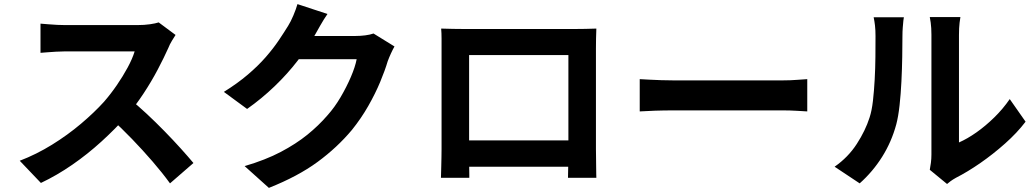

<svg xmlns="http://www.w3.org/2000/svg" viewBox="-20 -848 5040 934"><path d="M834 -678Q828 -669 816.5 -650Q805 -631 799 -615Q778 -568 747.5 -510Q717 -452 678.5 -393.5Q640 -335 597 -284Q541 -221 473.5 -159.5Q406 -98 331.5 -46.5Q257 5 179 42L76 -66Q157 -97 233 -144Q309 -191 374 -246Q439 -301 486 -353Q519 -391 548.5 -434Q578 -477 601 -519.5Q624 -562 635 -598Q625 -598 599 -598Q573 -598 538.5 -598Q504 -598 466 -598Q428 -598 393.5 -598Q359 -598 333 -598Q307 -598 296 -598Q275 -598 252 -596.5Q229 -595 208.5 -593.5Q188 -592 177 -591V-733Q192 -732 214 -730Q236 -728 258.5 -727Q281 -726 296 -726Q309 -726 337 -726Q365 -726 401 -726Q437 -726 475.5 -726Q514 -726 549.5 -726Q585 -726 611 -726Q637 -726 649 -726Q682 -726 709.5 -730Q737 -734 752 -739ZM610 -367Q649 -336 693 -295Q737 -254 780 -210Q823 -166 859.5 -125.5Q896 -85 921 -55L807 44Q770 -7 722.5 -62Q675 -117 622.5 -171.5Q570 -226 516 -275Z M1899 -622Q1891 -608 1882 -588.5Q1873 -569 1866 -550Q1853 -506 1829.5 -449.5Q1806 -393 1771.5 -332.5Q1737 -272 1692 -216Q1620 -130 1524.5 -60Q1429 10 1288 66L1170 -40Q1272 -70 1346 -109Q1420 -148 1475 -192.5Q1530 -237 1573 -287Q1608 -326 1637 -375.5Q1666 -425 1687 -474Q1708 -523 1715 -560H1378L1424 -673Q1438 -673 1467.5 -673Q1497 -673 1534.5 -673Q1572 -673 1608.5 -673Q1645 -673 1672.5 -673Q1700 -673 1710 -673Q1733 -673 1756.5 -676Q1780 -679 1797 -685ZM1573 -780Q1555 -754 1538 -724Q1521 -694 1512 -678Q1478 -618 1428.5 -553.5Q1379 -489 1316 -428.5Q1253 -368 1182 -318L1069 -401Q1135 -442 1185.5 -485Q1236 -528 1273 -570.5Q1310 -613 1336.5 -652.5Q1363 -692 1382 -723Q1394 -742 1407 -772.5Q1420 -803 1427 -828Z M2126 -709Q2157 -708 2184.5 -707.5Q2212 -707 2232 -707Q2248 -707 2281.5 -707Q2315 -707 2360 -707Q2405 -707 2456 -707Q2507 -707 2558.5 -707Q2610 -707 2655 -707Q2700 -707 2733.5 -707Q2767 -707 2782 -707Q2801 -707 2827.5 -707.5Q2854 -708 2881 -709Q2880 -686 2879.5 -660.5Q2879 -635 2879 -612Q2879 -598 2879 -568.5Q2879 -539 2879 -498.5Q2879 -458 2879 -412.5Q2879 -367 2879 -321Q2879 -275 2879 -234.5Q2879 -194 2879 -164.5Q2879 -135 2879 -122Q2879 -107 2879.5 -84.5Q2880 -62 2880 -39.5Q2880 -17 2880.5 -0.5Q2881 16 2881 17H2743Q2743 15 2743.5 -7.5Q2744 -30 2744.5 -61Q2745 -92 2745 -119Q2745 -132 2745 -163Q2745 -194 2745 -236Q2745 -278 2745 -325Q2745 -372 2745 -417Q2745 -462 2745 -499Q2745 -536 2745 -558Q2745 -580 2745 -580H2262Q2262 -580 2262 -558Q2262 -536 2262 -499.5Q2262 -463 2262 -417.5Q2262 -372 2262 -325.5Q2262 -279 2262 -236.5Q2262 -194 2262 -163Q2262 -132 2262 -119Q2262 -101 2262 -78.5Q2262 -56 2262.5 -35Q2263 -14 2263 0.5Q2263 15 2263 17H2125Q2125 15 2125.5 0Q2126 -15 2126.5 -37Q2127 -59 2127.5 -82Q2128 -105 2128 -123Q2128 -136 2128 -165.5Q2128 -195 2128 -236Q2128 -277 2128 -322.5Q2128 -368 2128 -414Q2128 -460 2128 -500.5Q2128 -541 2128 -570Q2128 -599 2128 -612Q2128 -633 2128 -660.5Q2128 -688 2126 -709ZM2795 -165V-37H2194V-165Z M3092 -463Q3110 -462 3138 -460.5Q3166 -459 3196.5 -458Q3227 -457 3253 -457Q3278 -457 3315 -457Q3352 -457 3395.5 -457Q3439 -457 3485.5 -457Q3532 -457 3578 -457Q3624 -457 3665 -457Q3706 -457 3738.5 -457Q3771 -457 3790 -457Q3825 -457 3856 -459.5Q3887 -462 3907 -463V-306Q3890 -307 3856 -309Q3822 -311 3790 -311Q3771 -311 3738 -311Q3705 -311 3664 -311Q3623 -311 3577.5 -311Q3532 -311 3485 -311Q3438 -311 3394.5 -311Q3351 -311 3314.5 -311Q3278 -311 3253 -311Q3210 -311 3165 -309.5Q3120 -308 3092 -306Z M4503 -22Q4506 -37 4508.5 -56.5Q4511 -76 4511 -96Q4511 -107 4511 -140Q4511 -173 4511 -220Q4511 -267 4511 -321.5Q4511 -376 4511 -432Q4511 -488 4511 -537.5Q4511 -587 4511 -624.5Q4511 -662 4511 -679Q4511 -713 4507.5 -738Q4504 -763 4503 -765H4652Q4651 -763 4648 -737.5Q4645 -712 4645 -678Q4645 -661 4645 -627.5Q4645 -594 4645 -550.5Q4645 -507 4645 -458Q4645 -409 4645 -361.5Q4645 -314 4645 -271.5Q4645 -229 4645 -199Q4645 -169 4645 -155Q4686 -173 4730 -204Q4774 -235 4816.5 -276.5Q4859 -318 4892 -366L4969 -256Q4928 -202 4869.5 -150Q4811 -98 4749 -55Q4687 -12 4630 17Q4614 26 4604 33.5Q4594 41 4587 47ZM4040 -37Q4106 -83 4148 -148Q4190 -213 4210 -276Q4221 -309 4226.5 -357.5Q4232 -406 4235 -461.5Q4238 -517 4238.5 -571.5Q4239 -626 4239 -672Q4239 -702 4236.5 -723.5Q4234 -745 4230 -764H4377Q4376 -762 4374.5 -747.5Q4373 -733 4371.5 -713.5Q4370 -694 4370 -673Q4370 -629 4369 -570.5Q4368 -512 4365 -451Q4362 -390 4356 -335.5Q4350 -281 4340 -243Q4317 -158 4271.5 -85.5Q4226 -13 4162 44Z"/></svg>

Font: Noto Sans JP Thin
Style: Bold
Weight: 700
Version: Version 2.004-H2;hotconv 1.0.118;makeotfexe 2.5.65603